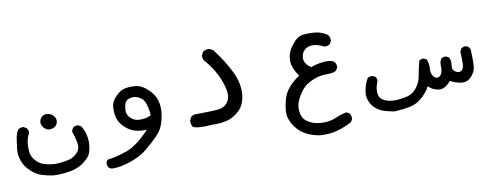

<svg xmlns="http://www.w3.org/2000/svg" viewBox="-54 -503 2733 1081"><g transform="rotate(-10 1312.0 38.0)"><path d="M186.5 293Q152.3 288.1 120.6 278.3Q88.9 268.6 59.1 240.2Q29.3 211.9 17.6 177.7Q5.9 143.6 9.8 110.8Q13.7 78.1 17.6 52.7Q21.5 27.3 34.2 4.9Q46.9 -5.9 66.4 -4.9L82 3.9Q93.8 16.6 91.8 34.2Q79.1 56.6 75.2 83.5Q71.3 110.4 74.2 138.2Q77.1 166 96.7 188Q116.2 210 136.2 217.3Q156.2 224.6 180.2 228.5Q204.1 232.4 231.4 230Q258.8 227.5 286.1 221.2Q313.5 214.8 335 191.9Q356.4 168.9 350.1 134.3Q343.8 99.6 332 69.3Q334 56.6 341.8 46.9Q353.5 37.1 370.1 39.1L386.7 46.9Q404.3 73.2 410.6 104Q417 134.8 413.6 162.6Q410.2 190.4 402.3 209Q394.5 227.5 362.8 252.4Q331.1 277.3 284.2 286.1Q237.3 294.9 186.5 293ZM207 34.2Q191.4 32.2 178.2 18.6Q165 4.9 165 -12.7Q165 -30.3 178.7 -43.5Q192.4 -56.6 212.9 -53.7Q233.4 -50.8 246.1 -36.1Q258.8 -21.5 256.8 -3.4Q254.9 14.6 241.2 24.4Q227.5 34.2 207 34.2Z M521.5 312.5Q508.8 311.5 500 303.7Q490.2 292 492.2 274.4L500 258.8Q546.9 253.9 610.4 232.4Q673.8 210.9 748 130.9Q712.9 132.8 681.2 124Q649.4 115.2 622.6 88.4Q595.7 61.5 588.9 35.2Q582 8.8 583.5 -24.9Q585 -58.6 612.8 -86.4Q640.6 -114.3 666.5 -119.6Q692.4 -125 727.1 -122.1Q761.7 -119.1 795.9 -87.4Q830.1 -55.7 840.3 -20Q850.6 15.6 845.7 52.7Q840.8 89.8 829.6 120.1Q818.4 150.4 791 178.2Q763.7 206.1 724.1 239.3Q684.6 272.5 626 292.5Q567.4 312.5 521.5 312.5ZM758.8 64.5 784.2 54.7Q777.3 -24.4 751 -44.9Q724.6 -65.4 699.7 -63Q674.8 -60.5 664.1 -49.8Q653.3 -39.1 649.4 -9.3Q645.5 20.5 658.7 37.6Q671.9 54.7 691.9 63.5Q711.9 72.3 758.8 64.5Z M1116.2 167Q1032.2 173.8 1006.8 160.2Q995.1 144.5 997.1 122.1L1006.8 102.5Q1020.5 90.8 1042 92.8Q1126 91.8 1161.6 88.9Q1197.3 85.9 1217.8 58.6Q1238.3 31.2 1229.5 -12.7Q1220.7 -56.6 1197.8 -102.5Q1174.8 -148.4 1139.6 -189.5Q1124 -205.1 1126 -226.6L1135.7 -246.1Q1151.4 -257.8 1172.9 -255.9L1193.4 -246.1Q1252 -169.9 1284.2 -102.5Q1316.4 -35.2 1311.5 25.4Q1306.6 85.9 1271.5 118.7Q1236.3 151.4 1197.8 160.2Q1159.2 168.9 1116.2 167Z M1705.1 331.1Q1668 326.2 1634.3 310.5Q1600.6 294.9 1578.6 269.5Q1556.6 244.1 1545.4 216.3Q1534.2 188.5 1537.6 156.7Q1541 125 1550.3 93.3Q1559.6 61.5 1584.5 32.2Q1609.4 2.9 1645.5 -19.5Q1627 -46.9 1617.2 -71.8Q1607.4 -96.7 1610.4 -125Q1613.3 -153.3 1626 -174.8Q1638.7 -196.3 1659.2 -218.3Q1679.7 -240.2 1710.4 -243.7Q1741.2 -247.1 1777.8 -243.2Q1814.5 -239.3 1845.7 -216.8Q1857.4 -203.1 1855.5 -182.6L1846.7 -165Q1833 -155.3 1814.5 -156.2Q1761.7 -183.6 1726.1 -171.9Q1690.4 -160.2 1684.1 -122.1Q1677.7 -84 1720.7 -55.7Q1745.1 -64.5 1771 -69.3Q1796.9 -74.2 1819.3 -72.8Q1841.8 -71.3 1853.5 -62.5Q1866.2 -48.8 1864.3 -29.3L1855.5 -12.7Q1841.8 -1 1801.3 -1Q1760.7 -1 1729.5 11.2Q1698.2 23.4 1677.2 39.1Q1656.2 54.7 1631.8 94.7Q1607.4 134.8 1610.8 174.8Q1614.3 214.8 1637.7 233.4Q1661.1 252 1690.4 258.8Q1719.7 265.6 1751.5 263.2Q1783.2 260.7 1811.5 248Q1839.8 235.4 1871.1 229.5L1887.7 238.3Q1898.4 252 1896.5 271.5L1887.7 288.1Q1846.7 310.5 1801.8 322.8Q1756.8 335 1705.1 331.1Z M2138.7 271.5Q2111.3 266.6 2085.9 259.3Q2060.5 252 2038.1 234.4Q2015.6 216.8 2004.9 190.4Q1994.1 164.1 1997.1 139.6Q2000 115.2 2006.8 96.2Q2013.7 77.1 2022.5 60.5Q2035.2 51.8 2051.8 53.7L2066.4 60.5Q2076.2 71.3 2074.2 87.9Q2060.5 119.1 2061.5 147Q2062.5 174.8 2077.1 187.5Q2091.8 200.2 2115.2 206.1Q2138.7 211.9 2166.5 210Q2194.3 208 2224.1 201.2Q2253.9 194.3 2277.8 165.5Q2301.8 136.7 2308.6 95.2Q2315.4 53.7 2326.2 14.6Q2336.9 4.9 2353.5 6.8L2368.2 14.6Q2378.9 38.1 2377 68.4Q2375 98.6 2388.2 114.3Q2401.4 129.9 2416 125Q2430.7 120.1 2436.5 102.5Q2442.4 85 2440.9 63Q2439.5 41 2450.2 24.4Q2460.9 15.6 2478.5 17.6L2493.2 24.4Q2503.9 41 2501.5 62.5Q2499 84 2502.4 94.2Q2505.9 104.5 2521 112.3Q2536.1 120.1 2549.3 111.8Q2562.5 103.5 2564 75.7Q2565.4 47.9 2562.5 7.8Q2564.5 -3.9 2572.3 -12.7Q2583 -21.5 2599.6 -20.5L2614.3 -12.7L2622.1 2Q2625 54.7 2623.5 91.3Q2622.1 127.9 2596.2 155.3Q2570.3 182.6 2536.6 177.2Q2502.9 171.9 2475.6 156.2Q2440.4 199.2 2404.8 193.4Q2369.1 187.5 2347.7 164.1Q2336.9 189.5 2303.7 221.2Q2270.5 252.9 2228 261.2Q2185.5 269.5 2138.7 271.5Z"/></g></svg>

Font: JasonHandwriting2
Style: Regular
Weight: 400
Version: Version 1.05.10